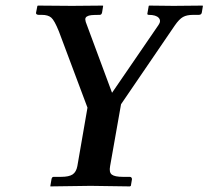

<svg xmlns="http://www.w3.org/2000/svg" viewBox="-20 -666 746 687"><path d="M256.8 -71.8 293 -280.8 190.9 -553.2Q174.8 -593.3 163.3 -603Q151.9 -612.8 129.9 -612.8H119.1Q114.3 -612.8 111.3 -614.7Q108.4 -616.7 108.9 -620.1L113.8 -645L116.2 -646Q224.6 -645 237.8 -645L347.2 -646L349.1 -645L345.2 -621.1Q343.3 -612.8 336.9 -612.8Q316.9 -612.8 306.9 -611.8Q296.9 -610.8 290.8 -606.9Q284.7 -603 285.2 -595.9Q285.6 -588.9 291 -576.2L380.9 -334L546.9 -576.2Q557.6 -591.3 547.9 -602.1Q538.1 -612.8 512.2 -612.8Q505.4 -612.8 507.8 -620.1L512.2 -645L514.2 -646Q589.8 -645 601.1 -645L704.1 -646L706.1 -645L702.1 -621.1Q700.7 -612.8 690.9 -612.8H670.9Q648.4 -612.8 634.8 -605.2Q621.1 -597.7 605 -574.2L413.1 -293L374 -71.8Q369.6 -49.3 380.1 -41.3Q390.6 -33.2 419.9 -33.2H444.8Q448.2 -33.2 450.4 -30.5Q452.6 -27.8 452.1 -23.9L448.2 -1L444.8 1Q341.3 -1 304.2 -1L160.2 1V-1L164.1 -23.9Q165.5 -33.2 171.9 -33.2H198.2Q227.1 -33.2 240 -42Q252.9 -50.8 256.8 -71.8Z"/></svg>

Font: Linux Libertine G
Style: Bold Italic
Weight: 700
Italic angle: -11.5°
Designer: Philipp H. Poll
Foundry: Philipp H. Poll
Version: Version 4.1.0